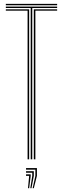

<svg xmlns="http://www.w3.org/2000/svg" viewBox="-20 -820 324 988"><path d="M138 0V-779H10V-786H274V-779H146V0ZM122 0V-765H10V-772H130V0ZM154 0V-772H274V-765H162V0ZM10 -793V-800H274V-793ZM148 148.5 162 85V53H114V45H170V85L154 148.5ZM124 148.5 130 85H114V77H138V85L130 148.5ZM136 148.5 146 85V69H114V61H154V85L142 148.5Z"/></svg>

Font: Big Shoulders Inline Text Thin
Style: Regular
Weight: 100
Designer: Patric King
Foundry: XO Type Co
Version: Version 2.002